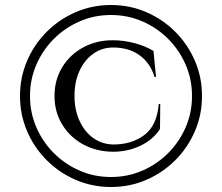

<svg xmlns="http://www.w3.org/2000/svg" viewBox="-20 -734 888 768"><path d="M424 -714Q499 -714 565 -685.5Q631 -657 681 -607Q731 -557 759.5 -491Q788 -425 788 -350Q788 -275 759.5 -209Q731 -143 681 -93Q631 -43 565 -14.5Q499 14 424 14Q349 14 283 -14.5Q217 -43 167 -93Q117 -143 88.5 -209Q60 -275 60 -350Q60 -425 88.5 -491Q117 -557 167 -607Q217 -657 283 -685.5Q349 -714 424 -714ZM424 -674Q357 -674 298.5 -648.5Q240 -623 195.5 -578.5Q151 -534 125.5 -475.5Q100 -417 100 -350Q100 -283 125.5 -224.5Q151 -166 195.5 -121.5Q240 -77 298.5 -51.5Q357 -26 424 -26Q491 -26 549.5 -51.5Q608 -77 652.5 -121.5Q697 -166 722.5 -224.5Q748 -283 748 -350Q748 -417 722.5 -475.5Q697 -534 652.5 -578.5Q608 -623 549.5 -648.5Q491 -674 424 -674ZM621 -318 620 -218Q593 -176 542.5 -151.5Q492 -127 431 -127Q364 -128 311.5 -157Q259 -186 228.5 -236.5Q198 -287 198 -350Q198 -414 228.5 -464.5Q259 -515 312 -544Q365 -573 431 -573Q474 -573 518 -561.5Q562 -550 594 -530L604 -426H598Q582 -481 539 -512.5Q496 -544 432 -544Q388 -544 353 -519Q318 -494 298 -450.5Q278 -407 278 -350Q278 -295 298 -251Q318 -207 353 -182Q388 -157 433 -156Q507 -156 557.5 -194Q608 -232 615 -318Z"/></svg>

Font: Cinzel Eorzea
Style: Regular
Weight: 500
Designer: Natanael Gama
Version: Version 2.000